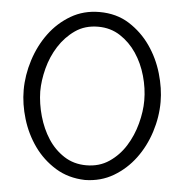

<svg xmlns="http://www.w3.org/2000/svg" viewBox="-52 -760 787 820"><g transform="rotate(5 342.0 -350.0)"><path d="M342 10Q270 8 215 -26Q160 -60 123 -112Q86 -164 67 -227Q48 -290 48 -350Q48 -414 68.5 -478.5Q89 -543 127 -594.5Q165 -646 219.5 -678Q274 -710 342 -710Q415 -710 469.5 -675.5Q524 -641 561 -588Q598 -535 616.5 -471.5Q635 -408 635 -350Q635 -285 614.5 -221Q594 -157 556 -106Q518 -55 464 -23Q410 9 342 10ZM119 -350Q120 -298 135 -245Q150 -192 177.5 -149.5Q205 -107 246.5 -80Q288 -53 342 -53Q398 -53 440 -81.5Q482 -110 509.5 -154Q537 -198 551 -250.5Q565 -303 565 -350Q565 -402 550 -455Q535 -508 506.5 -550.5Q478 -593 436.5 -620Q395 -647 342 -647Q285 -647 243.5 -618Q202 -589 174 -545Q146 -501 132.5 -449Q119 -397 119 -350Z"/></g></svg>

Font: PTCRaleway
Style: Regular
Weight: 400
Designer: Matt McInerney, Pablo Impallari, Rodrigo Fuenzalida
Foundry: Matt McInerney, Pablo Impallari, Rodrigo Fuenzalida
Version: Version 3.000g; ttfautohint (v1.5) -l 8 -r 28 -G 28 -x 14 -D